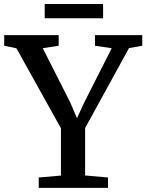

<svg xmlns="http://www.w3.org/2000/svg" viewBox="-34 -914 712 934"><path d="M262.5 -60V-290L46 -679L-13.5 -691.5V-743H251.5V-691.5L174 -679.5L308.5 -414L340.5 -339L375 -414L509.5 -679.5L428 -691.5V-743H658V-691.5L593.5 -680L380 -291V-60.5L491.5 -50.5V0H154.5V-50.5ZM467.5 -894.5V-825H183.5V-894.5Z"/></svg>

Font: Merriweather 20pt Medium
Style: Regular
Weight: 500
Version: Version 2.100